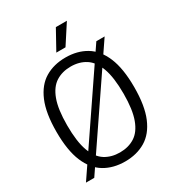

<svg xmlns="http://www.w3.org/2000/svg" viewBox="-221 -1075 1107 1213"><g transform="rotate(-30 332.0 -469.0)"><path d="M332 9Q246.5 9 182.8 -29Q119 -67 83.8 -150.5Q48.5 -234 48.5 -370Q48.5 -506 83.8 -589.5Q119 -673 182.8 -711Q246.5 -749 332 -749Q417.5 -749 481.2 -711Q545 -673 580.2 -589.5Q615.5 -506 615.5 -370Q615.5 -234 580.2 -150.5Q545 -67 481.2 -29Q417.5 9 332 9ZM332 -57Q394 -57 440 -86Q486 -115 511.2 -183Q536.5 -251 536.5 -367.5Q536.5 -486.5 511.2 -555.5Q486 -624.5 440 -653.8Q394 -683 332 -683Q270 -683 224 -654Q178 -625 152.8 -557.2Q127.5 -489.5 127.5 -372.5Q127.5 -253 152.8 -184Q178 -115 224 -86Q270 -57 332 -57ZM110 0.5H49.5L553 -740.5H613.5ZM298 -804.5 376 -945.5H456.5L365 -804.5Z"/></g></svg>

Font: Encode Sans Semi Condensed
Style: Regular
Weight: 400
Width: 4
Designer: Multiple Designers
Foundry: Impallari Type
Version: Version 3.000; ttfautohint (v1.8.3) -l 8 -r 50 -G 200 -x 14 